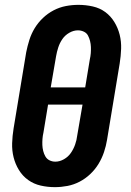

<svg xmlns="http://www.w3.org/2000/svg" viewBox="-20 -763 540 791"><path d="M206 8Q176 8 147.5 1.5Q119 -5 96 -21.5Q73 -38 58 -62.5Q43 -87 36 -115Q29 -143 30 -173Q31 -203 36 -234L88 -548Q93 -573 101 -598.5Q109 -624 123 -647Q137 -670 157 -689Q177 -708 201 -720.5Q225 -733 251 -738Q277 -743 303 -743Q333 -743 362 -736.5Q391 -730 413.5 -713.5Q436 -697 451 -672.5Q466 -648 473 -620Q480 -592 479 -562Q478 -532 473 -501L421 -187Q417 -162 408.5 -136.5Q400 -111 386 -88Q372 -65 352 -46Q332 -27 308 -14.5Q284 -2 258 3Q232 8 206 8ZM189 -403H331L350 -518Q353 -531 354 -544Q355 -557 354.5 -569.5Q354 -582 351 -594Q348 -606 342.5 -616.5Q337 -627 325.5 -632.5Q314 -638 301 -638Q283 -638 265.5 -628Q248 -618 237 -602Q226 -586 220 -567.5Q214 -549 211 -531ZM208 -97Q226 -97 243.5 -107Q261 -117 272 -133Q283 -149 289.5 -167.5Q296 -186 298 -204L320 -332H178L159 -217Q156 -204 155 -191Q154 -178 154.5 -165.5Q155 -153 158 -141Q161 -129 167 -118.5Q173 -108 184 -102.5Q195 -97 208 -97Z"/></svg>

Font: Iosevka Curly Slab Extrabold
Style: Italic
Weight: 800
Italic angle: -9°
Monospace: yes
Designer: Belleve Invis
Foundry: Belleve Invis
Version: Version 22.1.2; ttfautohint (v1.8.4)